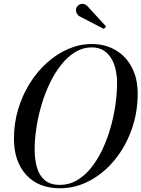

<svg xmlns="http://www.w3.org/2000/svg" viewBox="-20 -995 755 1025"><path d="M300 10Q185 10 119.8 -61.5Q54.5 -133 54.5 -255Q54.5 -337 77 -412Q99.5 -487 139.2 -550.5Q179 -614 231.8 -661Q284.5 -708 345.2 -734Q406 -760 469.5 -760Q541 -760 596.5 -727.8Q652 -695.5 683.5 -636Q715 -576.5 715 -495Q715 -392.5 682 -301.2Q649 -210 591.2 -140Q533.5 -70 458.5 -30Q383.5 10 300 10ZM300 -8Q348.5 -8 390 -32Q431.5 -56 465.5 -98Q499.5 -140 525.5 -194.5Q551.5 -249 569.2 -310.2Q587 -371.5 596 -434Q605 -496.5 605 -554.5Q605 -585.5 598.5 -618.2Q592 -651 576.5 -679Q561 -707 534.8 -724.5Q508.5 -742 469.5 -742Q423.5 -742 383.2 -718Q343 -694 309 -652Q275 -610 248.2 -555.5Q221.5 -501 203 -439.8Q184.5 -378.5 174.8 -316Q165 -253.5 165 -195.5Q165 -144.5 177 -101.8Q189 -59 218.5 -33.5Q248 -8 300 -8ZM534.5 -840.5 403.5 -908.5Q395.5 -913.5 390.8 -921.8Q386 -930 385.5 -939.8Q385 -949.5 390 -957.5Q393.5 -963.5 399.8 -968Q406 -972.5 413.8 -974Q421.5 -975.5 429.8 -973Q438 -970.5 446 -963L546.5 -853.5Z"/></svg>

Font: Bodoni Moda 11pt
Style: Italic
Weight: 400
Italic angle: -13°
Version: Version 2.004